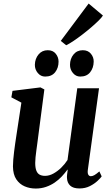

<svg xmlns="http://www.w3.org/2000/svg" viewBox="-20 -1052 629 1082"><path d="M181 10.5Q148 10.5 119.2 -1.8Q90.5 -14 72 -41.2Q53.5 -68.5 53 -114.5Q53 -131.5 54.8 -152.8Q56.5 -174 59.5 -197.5Q62.5 -221 65.8 -244.8Q69 -268.5 72.5 -289.5L100.5 -473.5L44 -503.5L50.5 -540L208 -559.5L230 -548L196 -288Q193.5 -267 190.5 -245.5Q187.5 -224 184.8 -203.5Q182 -183 180.2 -165.2Q178.5 -147.5 178.5 -134Q178.5 -106.5 184.8 -90.5Q191 -74.5 203.2 -67.8Q215.5 -61 234 -61Q257.5 -61 281 -74Q304.5 -87 325.2 -107.2Q346 -127.5 360.5 -150.5L415.5 -554.5H538L475 -95Q472.5 -76.5 477.5 -67.8Q482.5 -59 492 -59Q501 -59 511.8 -65Q522.5 -71 540 -86L553 -58Q547 -49 529.8 -32.8Q512.5 -16.5 486.5 -3.2Q460.5 10 427.5 10Q392.5 10 375.5 -6Q358.5 -22 357.5 -48.5Q357 -51.5 357.2 -56.8Q357.5 -62 358.2 -68.8Q359 -75.5 360 -82.5Q361 -89.5 361.5 -95.5L360 -96Q346 -76.5 328.2 -57.5Q310.5 -38.5 288.2 -23.2Q266 -8 239.2 1.2Q212.5 10.5 181 10.5ZM234.5 -620.5Q209.5 -620.5 192.8 -640.8Q176 -661 176.5 -687.5Q177.5 -721.5 197.2 -745.2Q217 -769 249 -769Q278.5 -769 294.2 -749.2Q310 -729.5 310 -704.5Q310 -669.5 290.8 -645Q271.5 -620.5 234.5 -620.5ZM432 -620.5Q407.5 -620.5 390.8 -640.8Q374 -661 374.5 -687.5Q375 -721.5 394.5 -745.2Q414 -769 446.5 -769Q476 -769 492.2 -749.2Q508.5 -729.5 508 -704.5Q507.5 -669.5 488.2 -645Q469 -620.5 432 -620.5ZM322.5 -821.5 479.5 -1032 560 -964.5Q553.5 -953.5 536 -936.2Q518.5 -919 494.8 -898.5Q471 -878 445 -858Q419 -838 395 -821.8Q371 -805.5 353 -797Z"/></svg>

Font: Merriweather 36pt SemiBold
Style: Italic
Weight: 600
Italic angle: -7.8°
Version: Version 2.101